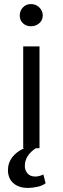

<svg xmlns="http://www.w3.org/2000/svg" viewBox="-20 -728 309 943"><path d="M94 -500H174V0H156Q131 16 116.5 38Q102 60 102 88Q102 108 115 123.5Q128 139 153 139Q172 139 193 129L204 172Q189 184 164 189.5Q139 195 117 195Q72 195 45.5 171.5Q19 148 19 107Q19 72 40 44.5Q61 17 99 0H94ZM77 -652Q77 -675 92.5 -691.5Q108 -708 132 -708Q156 -708 173 -691.5Q190 -675 190 -652Q190 -629 173 -614Q156 -599 132 -599Q108 -599 92.5 -614Q77 -629 77 -652Z"/></svg>

Font: PT Sans
Style: Regular
Weight: 400
Version: Version 2.003W OFL; ttfautohint (v1.6)